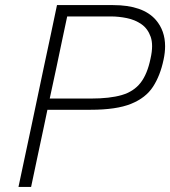

<svg xmlns="http://www.w3.org/2000/svg" viewBox="-20 -733 668 753"><path d="M52.5 0Q65 -59.5 77 -115.5Q89 -171.5 103 -237.5L152.5 -472.5Q167 -540 179 -596.5Q191 -653 203.5 -713H423.5Q541 -713 591.5 -654.5Q627.5 -612.5 627.5 -551.5Q627.5 -527 621.5 -499Q608.5 -436.5 580 -392.8Q551.5 -349 494 -325.8Q436.5 -302.5 335.5 -302.5H166L152.5 -238Q138.5 -172 126.5 -116Q114.5 -59.5 102 0ZM415.5 -668.5H243.5Q233 -619.5 223 -572Q212.5 -524 201.5 -469.5L175 -346.5H336Q410.5 -346.5 457.5 -360.2Q504.5 -374 531.2 -408.2Q558 -442.5 570.5 -504Q576.5 -530.5 576.5 -552Q576.5 -572.5 571 -588.5Q559.5 -621 534.5 -638.2Q509.5 -655.5 477.5 -662Q445.5 -668.5 415.5 -668.5Z"/></svg>

Font: Heraclito ExtraLight
Style: Italic
Weight: 200
Italic angle: -12°
Designer: Kostas Bartsokas (font) & Cristiano Sobral (main changes)
Foundry: Kostas Bartsokas (font) & Cristiano Sobral (main changes)
Version: Version 1.00;July 8, 2020;FontCreator 13.0.0.2655 64-bit